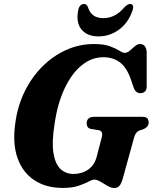

<svg xmlns="http://www.w3.org/2000/svg" viewBox="-20 -935 770 968"><path d="M453.5 -713Q503.5 -713 534 -701.8Q564.5 -690.5 581.8 -679.5Q599 -668.5 609 -668.5Q621.5 -668.5 634.2 -679.5Q647 -690.5 660 -701.8Q673 -713 685.5 -713Q717 -713 719.5 -672V-501Q720 -483.5 712 -475Q704 -466.5 692.5 -465.5Q665 -463 655 -491L639.5 -535Q619 -595 584.2 -620.8Q549.5 -646.5 501.5 -646.5Q442 -646.5 391.8 -605.8Q341.5 -565 305.8 -489.2Q270 -413.5 255 -309.5Q240.5 -218.5 249.5 -163.2Q258.5 -108 285 -83Q311.5 -58 350.5 -58Q392.5 -58 424.5 -80Q456.5 -102 468 -146.5L493 -243Q501 -274 478.5 -278.5L438.5 -285Q426.5 -287.5 421.8 -295Q417 -302.5 417 -312.5Q417 -346 455 -346H697.5Q717 -346 723.2 -337.8Q729.5 -329.5 729.5 -317Q729.5 -305 722 -296.8Q714.5 -288.5 704 -284L682.5 -277Q664.5 -269.5 657 -245L598.5 -33Q591 -7.5 581.2 2.8Q571.5 13 555 13Q541 13 522.8 2.5Q504.5 -8 486.8 -18.8Q469 -29.5 456.5 -29.5Q445.5 -29.5 425.8 -19Q406 -8.5 374.8 2Q343.5 12.5 297 12.5Q212 12.5 153 -26.5Q94 -65.5 68.2 -138.5Q42.5 -211.5 57 -313.5Q68.5 -400 104 -472.8Q139.5 -545.5 193.2 -599.2Q247 -653 313.5 -683Q380 -713 453.5 -713ZM501 -843.5Q561 -843.5 606.5 -897.5Q623.5 -915 635.5 -915Q647 -915 650.2 -906Q653.5 -897 648 -882Q627 -820 580.2 -785.8Q533.5 -751.5 476.5 -751.5Q420 -751.5 391.2 -786Q362.5 -820.5 374 -882Q380 -915 404.5 -915Q417 -915 424 -897.5Q440.5 -843.5 501 -843.5Z"/></svg>

Font: Fraunces 72pt Soft
Style: Bold Italic
Weight: 700
Italic angle: -16°
Version: Version 1.000;[b76b70a41]